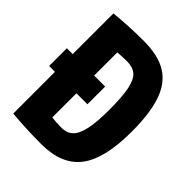

<svg xmlns="http://www.w3.org/2000/svg" viewBox="-203 -825 950 950"><g transform="rotate(45 272.0 -350.0)"><path d="M250 10Q191 10 140.5 7.5Q90 5 44 1V-291H3V-415H44V-700Q97 -705 144.5 -707.5Q192 -710 247 -710Q348 -710 408 -673Q468 -636 495 -557Q522 -478 522 -351Q522 -160 456.5 -75Q391 10 250 10ZM263 -118Q299 -118 322 -139.5Q345 -161 356 -211.5Q367 -262 367 -349Q367 -440 356.5 -490.5Q346 -541 322.5 -560.5Q299 -580 261 -580Q225 -580 194 -577V-415H271V-291H194V-122Q210 -120 227 -119Q244 -118 263 -118Z"/></g></svg>

Font: Georama SemiCondensed
Style: Bold
Weight: 700
Width: 4
Designer: Jean-Baptiste Levee
Foundry: Production Type
Version: Version 1.000